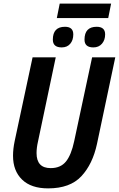

<svg xmlns="http://www.w3.org/2000/svg" viewBox="-20 -1031 657 1061"><path d="M578 -931 594 -1011H310L294 -931ZM561 -841Q561 -883 514 -883Q447 -883 447 -812Q447 -769 496 -769Q526 -769 543.5 -789.5Q561 -810 561 -841ZM385 -841Q385 -883 339 -883Q272 -883 272 -812Q272 -769 321 -769Q351 -769 368 -789Q385 -809 385 -841ZM516 -236 617 -714H489L390 -251Q374 -175 344.5 -138.5Q315 -102 260 -102Q182 -102 182 -185Q182 -214 190 -249L288 -714H160L61 -251Q52 -208 52 -170Q52 -87 102 -38.5Q152 10 246 10Q367 10 429.5 -57Q492 -124 516 -236Z"/></svg>

Font: Noto Sans UI SemiCondensed
Style: Bold Italic
Weight: 700
Width: 4
Designer: Monotype Design Team
Foundry: Monotype Imaging Inc.
Version: 1.001